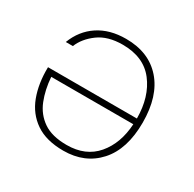

<svg xmlns="http://www.w3.org/2000/svg" viewBox="-116 -610 745 738"><g transform="rotate(30 256.0 -241.5)"><path d="M433.1 -243.2Q432.6 -339.4 385.3 -400.6Q337.9 -461.9 244.6 -461.9Q178.7 -461.9 137.7 -431.6Q96.7 -401.4 80.6 -361.3H49.3Q72.3 -421.4 122.3 -454.6Q172.4 -487.8 244.6 -487.8Q345.7 -487.8 403.1 -422.9Q460.4 -357.9 460.4 -240.7Q460.4 -122.6 402.6 -58.6Q344.7 5.4 249.5 5.4Q173.3 5.4 126.2 -26.9Q79.1 -59.1 58.1 -115.2Q37.1 -171.4 38.6 -243.2ZM432.1 -217.3H67.9Q71.8 -162.6 89.6 -117.7Q107.4 -72.8 145.8 -46.4Q184.1 -20 249.5 -20Q333.5 -20 380.4 -75.2Q427.2 -130.4 432.1 -217.3Z"/></g></svg>

Font: Estedad-FD Thin
Style: Regular
Weight: 100
Designer: Amin Abedi
Version: Version 7.3